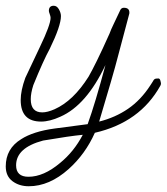

<svg xmlns="http://www.w3.org/2000/svg" viewBox="-80 -414 580 668"><path d="M20 234Q-13 234 -36.5 216.5Q-60 199 -60 165Q-60 103 -6 70Q14 57 43.5 47.5Q73 38 111 33L225 18Q238 -18 253.5 -69.5Q269 -121 287 -188Q221 -48 130 -8Q93 9 63 9Q-8 9 -8 -66Q-8 -99 8 -143L59 -251Q96 -328 96 -352Q96 -357 93 -365Q90 -373 90 -376Q90 -394 107 -394Q118 -394 125 -381.5Q132 -369 132 -358Q132 -324 93 -244Q71 -204 36 -118Q27 -90 27 -69Q27 -23 67 -23Q85 -23 110 -34Q175 -63 228 -147Q239 -166 257.5 -203.5Q276 -241 301 -297Q306 -311 316 -331.5Q326 -352 339 -380Q343 -387 351 -387Q372 -387 370 -367L332 -224Q322 -185 305 -126.5Q288 -68 265 9Q321 -5 365.5 -35.5Q410 -66 443 -117Q445 -120 449.5 -127Q454 -134 455 -136Q458 -140 462.5 -140.5Q467 -141 471 -141Q476 -141 478 -133.5Q480 -126 480 -123Q480 -120 478 -116Q407 12 250 48Q217 122 159 174Q92 234 20 234ZM19 201Q72 201 129 153Q177 114 208 55Q186 57 151.5 62Q117 67 70 75Q-24 100 -24 161Q-24 201 19 201Z"/></svg>

Font: Send Flowers
Style: Regular
Weight: 400
Designer: Robert E. Leuschke
Foundry: Robert E. Leuschke
Version: Version 1.010; ttfautohint (v1.8.4.7-5d5b)